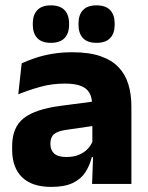

<svg xmlns="http://www.w3.org/2000/svg" viewBox="-20 -704 567 735"><path d="M332.5 0 337 -123 333.5 -130.5V-284L332.5 -304Q332.5 -345 308.5 -364.5Q284.5 -384 228 -384Q178.5 -384 134 -371.5Q89.5 -359 50 -343L63 -461.5Q86.5 -472.5 115.8 -482.2Q145 -492 180.5 -498Q216 -504 256.5 -504Q321 -504 364.5 -489Q408 -474 434 -446.5Q460 -419 471.5 -380.8Q483 -342.5 483 -296.5V0ZM176 11.5Q102.5 11.5 64.5 -25.5Q26.5 -62.5 26.5 -131V-144.5Q26.5 -217 71.2 -251.8Q116 -286.5 213.5 -299L345.5 -316.5L354.5 -224.5L237.5 -207.5Q202 -203 187.5 -191Q173 -179 173 -155.5V-152Q173 -129.5 187.5 -116.2Q202 -103 234 -103Q262 -103 282.2 -111.5Q302.5 -120 315.5 -133.8Q328.5 -147.5 335 -164.5L356.5 -102.5H331.5Q323.5 -70.5 306.8 -44.5Q290 -18.5 258.5 -3.5Q227 11.5 176 11.5ZM174.5 -540Q140 -540 122.8 -558.2Q105.5 -576.5 105.5 -609.5V-613.5Q105.5 -647 122.8 -665.2Q140 -683.5 174.5 -683.5Q210 -683.5 227.2 -665.2Q244.5 -647 244.5 -613.5V-609.5Q244.5 -576.5 227.2 -558.2Q210 -540 174.5 -540ZM349.5 -540Q314.5 -540 297.5 -558.2Q280.5 -576.5 280.5 -609.5V-613.5Q280.5 -647 297.5 -665.2Q314.5 -683.5 349.5 -683.5Q384.5 -683.5 401.8 -665.2Q419 -647 419 -613.5V-609.5Q419 -576.5 401.8 -558.2Q384.5 -540 349.5 -540Z"/></svg>

Font: Anek Telugu Medium
Style: Bold
Weight: 700
Version: Version 1.003